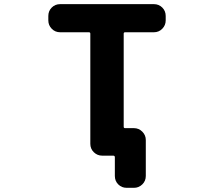

<svg xmlns="http://www.w3.org/2000/svg" viewBox="-20 -775 1040 933"><path d="M595.7 137.7Q571.3 137.7 554.7 121.1Q538.1 104.5 538.1 80.1V-10.7Q538.1 -18.6 530.3 -18.6H476.6Q453.1 -18.6 436 -35.2Q418.9 -51.8 418.9 -76.2V-611.3Q418.9 -618.2 412.1 -618.2H272.5Q248 -618.2 231.4 -635.3Q214.8 -652.3 214.8 -675.8V-697.3Q214.8 -721.7 231.4 -738.3Q248 -754.9 272.5 -754.9H727.5Q752 -754.9 768.6 -738.3Q785.2 -721.7 785.2 -697.3V-675.8Q785.2 -652.3 768.6 -635.3Q752 -618.2 727.5 -618.2H587.9Q581.1 -618.2 581.1 -611.3V-159.2Q581.1 -152.3 587.9 -152.3H630.9Q654.3 -152.3 671.4 -135.3Q688.5 -118.2 688.5 -94.7V80.1Q688.5 104.5 671.4 121.1Q654.3 137.7 630.9 137.7Z"/></svg>

Font: Rounded Mgen+ 1mn bold
Style: Bold
Weight: 700
Designer: [Source Han Sans]
Ryoko NISHIZUKA  (kana & ideographs); Paul D. Hunt (Latin, Greek & Cyrillic); Wenlong ZHANG  (bopomofo
Version: Version 1.059.20150602